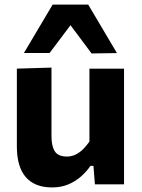

<svg xmlns="http://www.w3.org/2000/svg" viewBox="-20 -795 611 828"><path d="M204.7 13.3Q129.7 13.3 91.2 -31.2Q52.7 -75.7 52.7 -163.4Q52.7 -196.8 52.7 -221.5Q52.7 -246.1 52.7 -272.2Q52.7 -321.7 52.7 -359.4Q52.7 -397.1 52.7 -430.2Q52.7 -463.3 52.7 -499L202 -503.5Q202 -450.2 202 -398.4Q202 -346.6 202 -290.9V-208.1Q202 -164.7 216.5 -142.3Q230.9 -119.9 268.5 -119.9Q289.1 -119.9 306.7 -128.7Q324.3 -137.6 339 -152.2Q353.7 -166.9 365.7 -184.8V-290.9Q365.7 -346.6 365.7 -396.2Q365.7 -445.8 365.7 -499H514.9Q514.9 -445.8 514.9 -393.8Q514.9 -341.9 514.9 -272.2V-216Q514.9 -154 514.9 -103.8Q514.9 -53.7 514.9 0H389.3L383 -79.7H370.2Q353.3 -55.3 329.6 -34.1Q305.8 -12.9 274.7 0.2Q243.6 13.3 204.7 13.3ZM374.9 -564.5Q348 -600.6 321.2 -636.6Q294.4 -672.6 266.7 -709.2H301.1Q273.9 -672.6 247.2 -637.3Q220.6 -601.9 193.8 -566.5H83.2Q113.9 -618 144.8 -670.3Q175.7 -722.5 207 -775.1H360.5Q391.8 -722.5 422.6 -670.2Q453.4 -617.9 484.3 -566.1Z"/></svg>

Font: Commissioner Thin
Style: Regular
Weight: 100
Designer: Kostas Bartsokas
Foundry: Kostas Bartsokas
Version: Version 1.001;gftools[0.9.23]